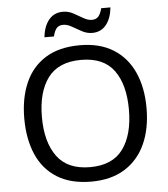

<svg xmlns="http://www.w3.org/2000/svg" viewBox="-60 -967 902 1031"><g transform="rotate(-5 390.5 -451.5)"><path d="M720 -358Q720 -247 682.5 -164.5Q645 -82 571.5 -36Q498 10 391 10Q280 10 206.5 -36Q133 -82 97 -165Q61 -248 61 -359Q61 -468 97 -550.5Q133 -633 206.5 -679Q280 -725 392 -725Q499 -725 572 -679.5Q645 -634 682.5 -551.5Q720 -469 720 -358ZM156 -358Q156 -223 213 -145.5Q270 -68 391 -68Q512 -68 568.5 -145.5Q625 -223 625 -358Q625 -493 569 -569.5Q513 -646 392 -646Q270 -646 213 -569.5Q156 -493 156 -358ZM207 -784Q213 -843 241.5 -877.5Q270 -912 317 -912Q347 -912 373.5 -897.5Q400 -883 424 -869Q448 -855 469 -855Q492 -855 504.5 -869.5Q517 -884 524 -913H574Q568 -854 540 -819.5Q512 -785 465 -785Q437 -785 410.5 -799Q384 -813 359.5 -827.5Q335 -842 313 -842Q289 -842 277 -827.5Q265 -813 258 -784Z"/></g></svg>

Font: Apis
Style: Regular
Weight: 400
Designer: Monotype Design Team
Foundry: Monotype Imaging Inc.
Version: Version 2.000; build 0001